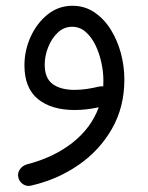

<svg xmlns="http://www.w3.org/2000/svg" viewBox="-20 -357 503 652"><path d="M226.1 -337.4Q267.1 -337.4 299.8 -315.7Q332.5 -293.9 355.5 -257.6Q378.4 -221.2 390.4 -176.8Q402.3 -132.3 402.3 -86.4Q402.3 6.8 359.9 80.8Q317.4 154.8 245.4 204.1Q173.3 253.4 85 273.4Q70.3 276.9 57.6 268.1Q44.9 259.3 42 244.6Q39.1 229.5 48.1 217.3Q57.1 205.1 71.3 201.2Q162.6 177.7 226.1 127.7Q289.6 77.6 315.4 7.3Q272.9 16.6 233.9 16.6Q154.3 16.6 108.6 -20.8Q63 -58.1 63 -135.3Q63 -185.5 84 -231.9Q105 -278.3 141.8 -307.9Q178.7 -337.4 226.1 -337.4ZM131.8 -137.7Q131.8 -91.3 158.9 -71.5Q186 -51.8 233.4 -51.8Q253.9 -51.8 274.9 -54.9Q295.9 -58.1 316.4 -63Q323.2 -64.9 330.6 -63.5Q331.1 -73.7 331.1 -84Q331.1 -112.8 324.2 -144.5Q317.4 -176.3 304 -203.9Q290.5 -231.4 270.8 -248.8Q251 -266.1 224.6 -266.1Q197.3 -266.1 176.3 -246.3Q155.3 -226.6 143.6 -196.8Q131.8 -167 131.8 -137.7Z"/></svg>

Font: Mikhak-DS2-FD Regular
Style: Regular
Weight: 400
Designer: Amin Abedi
Version: Version 3.4